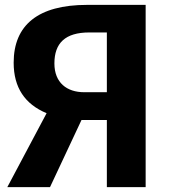

<svg xmlns="http://www.w3.org/2000/svg" viewBox="-20 -767 696 787"><path d="M337 -747C137 -747 36 -665 36 -510C36 -408 82 -340 171 -303L10 0H185L314 -275H418V0H577V-747ZM325 -389C254 -389 203 -428 203 -507C203 -590 247 -634 346 -634H418V-389Z"/></svg>

Font: Glow Sans TC Normal
Style: Bold
Weight: 700
Designer: Ryoko NISHIZUKA (kana, bopomofo & ideographs); Paul D. Hunt (Latin, Greek & Cyrillic); Sandoll Communications, Soo-young
Version: Version 0.93